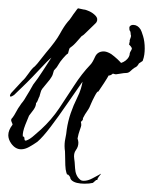

<svg xmlns="http://www.w3.org/2000/svg" viewBox="-29 -359 369 463"><path d="M195 82Q187 84 175 84Q165 84 156.5 82Q148 80 143 75Q140 71 140.5 70Q141 69 138 65Q134 60 133.5 62Q133 64 131 57Q129 51 128.5 39.5Q128 28 128 16Q128 4 127 0Q126 -13 128.5 -24.5Q131 -36 132 -47Q135 -67 141.5 -86Q148 -105 157 -123Q163 -135 166 -145Q169 -155 170 -162Q153 -138 132.5 -108Q112 -78 93 -53Q74 -28 61 -17Q51 -10 41 -4.5Q31 1 22 1Q8 1 -2 -13Q-9 -23 -9 -33Q-9 -45 1 -58Q2 -59 -1 -65Q-4 -71 1 -75Q5 -80 10 -89.5Q15 -99 19 -104Q22 -109 25.5 -113Q29 -117 34 -126Q36 -129 42.5 -140Q49 -151 51 -155Q62 -169 74.5 -188.5Q87 -208 93 -217L95 -220Q89 -216 63 -188Q37 -160 5 -130Q-1 -126 -3 -126Q-5 -126 -5 -128Q-5 -132 1 -138L25 -164Q31 -169 40 -182Q49 -195 55 -199Q61 -205 68.5 -215Q76 -225 82 -232Q106 -260 115.5 -277.5Q125 -295 134 -306Q139 -311 143.5 -318Q148 -325 152 -330Q156 -336 159 -339L173 -336Q177 -336 186 -332Q195 -328 201.5 -321Q208 -314 204 -306Q204 -305 196 -297.5Q188 -290 180 -282Q172 -274 170 -273Q170 -273 169.5 -273Q169 -273 168 -272Q151 -252 145.5 -248Q140 -244 139 -243Q138 -242 135 -230Q131 -228 123 -218.5Q115 -209 113 -205L108 -197L101 -189L98 -179Q97 -176 95 -173Q93 -170 91 -167L73 -145Q70 -141 69 -136.5Q68 -132 66 -126Q65 -125 62.5 -118Q60 -111 58 -111Q58 -103 52 -94.5Q46 -86 41 -80Q39 -76 32 -58Q25 -40 26 -30Q30 -30 30 -24.5Q30 -19 34 -20Q43 -23 54 -33Q65 -43 70 -47Q95 -70 113.5 -97.5Q132 -125 150 -153Q168 -181 189 -203Q194 -208 200 -221.5Q206 -235 221 -235Q227 -235 235 -231Q238 -230 246.5 -223Q255 -216 261 -209.5Q267 -203 264 -201Q262 -200 258 -196Q255 -193 246.5 -184.5Q238 -176 233 -177Q233 -177 229 -170Q225 -163 208 -138Q206 -140 199.5 -127.5Q193 -115 191 -110Q187 -99 181.5 -91.5Q176 -84 171 -74V-72Q171 -70 169.5 -68.5Q168 -67 166 -65Q167 -62 167 -57Q167 -55 163.5 -45.5Q160 -36 158 -25Q159 -22 159.5 -19.5Q160 -17 160 -15Q160 -5 154 3Q148 11 150 24Q151 28 152 46.5Q153 65 164 74Q167 77 173 77Q183 77 194 71Q205 65 209 63L214 60Q215 61 214 61Q213 62 209 67.5Q205 73 206 75Q203 75 203 75ZM252 -180Q248 -179 236 -184.5Q224 -190 224 -194V-196Q224 -202 231 -202Q234 -205 247 -205Q264 -205 274 -213Q284 -221 284 -231Q285 -234 287 -237Q289 -240 289 -243Q287 -247 282 -252Q283 -254 283 -255.5Q283 -257 284 -260Q283 -261 285 -265.5Q287 -270 287 -273Q286 -275 286 -279Q286 -283 284 -285Q283 -286 283 -289.5Q283 -293 283 -294Q286 -299 292 -299Q303 -299 310 -288Q312 -285 316 -272Q320 -259 320 -242Q320 -235 319 -227.5Q318 -220 315 -212L306 -206Q302 -198 296 -196Q290 -192 285.5 -187.5Q281 -183 275 -183Q270 -183 262 -181.5Q254 -180 252 -180Z"/></svg>

Font: Cherish
Style: Regular
Weight: 400
Designer: Robert E. Leuschke
Foundry: Robert E. Leuschke
Version: Version 1.005